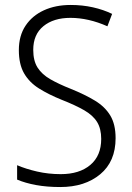

<svg xmlns="http://www.w3.org/2000/svg" viewBox="-20 -744 533 774"><path d="M446 -187Q446 -93 384 -41.5Q322 10 223 10Q169 10 125.5 2Q82 -6 49 -20V-78Q84 -63 129.5 -52.5Q175 -42 225 -42Q300 -42 344 -79Q388 -116 388 -184Q388 -225 371.5 -252Q355 -279 319.5 -299.5Q284 -320 228 -342Q176 -363 137 -387.5Q98 -412 77 -448.5Q56 -485 56 -542Q56 -600 83 -640.5Q110 -681 157 -702.5Q204 -724 265 -724Q312 -724 354.5 -714.5Q397 -705 432 -688L413 -638Q375 -655 337.5 -663.5Q300 -672 264 -672Q196 -672 155 -638.5Q114 -605 114 -543Q114 -499 131.5 -471.5Q149 -444 183 -424.5Q217 -405 265 -386Q322 -363 362.5 -338.5Q403 -314 424.5 -278.5Q446 -243 446 -187Z"/></svg>

Font: Noto Sans Sinhala UI SemiCondensed Light
Style: Regular
Weight: 300
Width: 4
Designer: Jelle Bosma - Monotype Design Team
Foundry: Monotype Imaging Inc.
Version: Version 2.006; ttfautohint (v1.8.4.7-5d5b)